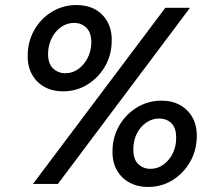

<svg xmlns="http://www.w3.org/2000/svg" viewBox="-20 -731 856 763"><path d="M111 0 637 -700H735L210 0ZM568 12Q527 12 494.5 -5.5Q462 -23 444 -55.5Q426 -88 427 -132Q428 -188 454.5 -233Q481 -278 525 -304.5Q569 -331 622 -331Q664 -331 695.5 -313.5Q727 -296 745 -264Q763 -232 762 -187Q761 -132 735 -87Q709 -42 665.5 -15Q622 12 568 12ZM230 -368Q189 -368 157 -385.5Q125 -403 107 -435.5Q89 -468 90 -512Q91 -568 117 -613Q143 -658 187 -684.5Q231 -711 284 -711Q326 -711 357.5 -694Q389 -677 407 -644.5Q425 -612 424 -567Q423 -511 397 -466.5Q371 -422 327.5 -395Q284 -368 230 -368ZM578 -60Q606 -60 629 -76.5Q652 -93 666 -120.5Q680 -148 680 -180Q681 -221 662 -240.5Q643 -260 612 -260Q585 -260 561.5 -244Q538 -228 524 -200.5Q510 -173 510 -139Q509 -99 529 -79.5Q549 -60 578 -60ZM240 -440Q268 -440 291 -456.5Q314 -473 328 -500Q342 -527 343 -561Q343 -601 323.5 -620.5Q304 -640 274 -640Q247 -640 223.5 -624Q200 -608 186 -580.5Q172 -553 171 -520Q170 -480 190 -460Q210 -440 240 -440Z"/></svg>

Font: DM Sans 20pt Medium
Style: Italic
Weight: 500
Italic angle: -10°
Version: Version 4.004;gftools[0.9.30]